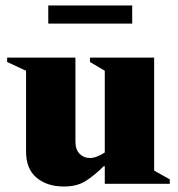

<svg xmlns="http://www.w3.org/2000/svg" viewBox="-20 -670 649 700"><path d="M213 10Q152 10 113.5 -22Q75 -54 75 -117V-412L6 -444V-460H255V-154Q255 -125 270 -109.5Q285 -94 308 -94Q321 -94 335.5 -100Q350 -106 362 -114V-412L308 -444V-460H542V-48L599 -16V0H362V-64H358Q325 -31 293 -10.5Q261 10 213 10ZM156 -584V-650H462V-584Z"/></svg>

Font: Spectral ExtraBold
Style: Regular
Weight: 800
Designer: Jean-Baptiste Levee
Foundry: Production Type
Version: Version 2.001